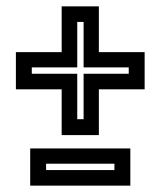

<svg xmlns="http://www.w3.org/2000/svg" viewBox="-20 -585 505 604"><path d="M75 -118H390V-1H75ZM125 -50H340V-70H125ZM30 -304V-421H174V-565H291V-421H435V-304H291V-160H174V-304ZM80 -353H223V-210H243V-353H385V-373H243V-516H223V-373H80Z"/></svg>

Font: Blaka Hollow
Style: Regular
Weight: 400
Designer: Mohamed Gaber
Foundry: Kief Type Foundry
Version: Version 1.003; ttfautohint (v1.8.4.7-5d5b)